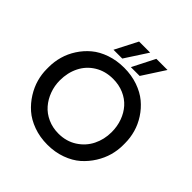

<svg xmlns="http://www.w3.org/2000/svg" viewBox="-246 -1147 1357 1357"><g transform="rotate(45 432.5 -469.0)"><path d="M550.8 -787.1H462.9L548.8 -956.1H660.2ZM377 -787.1H289.1L376 -956.1H486.8ZM51.8 -356V-377.9Q51.8 -431.6 66.7 -484.1Q81.5 -536.6 112.8 -585Q144 -633.3 188 -670.2Q231.9 -707 295.4 -729Q358.9 -751 433.1 -751Q506.8 -751 570.1 -729Q633.3 -707 677.5 -670.2Q721.7 -633.3 752.9 -585.2Q784.2 -537.1 799.1 -484.4Q814 -431.6 814 -377.9V-356Q814 -306.2 799.8 -255.1Q785.6 -204.1 754.9 -154.8Q724.1 -105.5 680.7 -67.1Q637.2 -28.8 573 -5.4Q508.8 18.1 433.1 18.1Q357.4 18.1 293.2 -5.4Q229 -28.8 185.3 -67.1Q141.6 -105.5 110.8 -154.8Q80.1 -204.1 65.9 -255.1Q51.8 -306.2 51.8 -356ZM433.1 -92.8Q510.7 -92.8 570.6 -131.1Q630.4 -169.4 661.1 -231.2Q691.9 -293 691.9 -366.2Q691.9 -423.3 673.8 -473.4Q655.8 -523.4 622.8 -560.5Q589.8 -597.7 540.8 -618.9Q491.7 -640.1 433.1 -640.1Q355 -640.1 295.4 -603.5Q235.8 -566.9 204.8 -504.9Q173.8 -442.9 173.8 -366.2Q173.8 -312 192.1 -262.5Q210.4 -212.9 243.2 -175Q275.9 -137.2 325.2 -115Q374.5 -92.8 433.1 -92.8Z"/></g></svg>

Font: Sora Medium
Style: Regular
Weight: 500
Designer: Jonathan Barnbrook, Julián Moncada
Foundry: Barnbrook Fonts
Version: Version 2.000